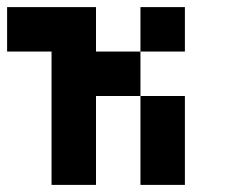

<svg xmlns="http://www.w3.org/2000/svg" viewBox="-20 -520 665 540"><path d="M250 0H125V-375H0V-500H250V-375H375V-250H250ZM375 -375V-500H500V-375ZM500 0H375V-250H500Z"/></svg>

Font: Tiny5
Style: Regular
Weight: 400
Designer: Stefan Schmidt
Foundry: Made with Bits'n'Picas by Kreative Software
Version: Version 1.002; ttfautohint (v1.8.4.7-5d5b)